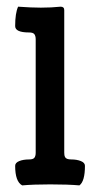

<svg xmlns="http://www.w3.org/2000/svg" viewBox="-20 -750 291 575"><path d="M172.4 -719.7V-293Q172.4 -288.6 172.9 -285.6Q173.3 -282.7 175 -279.3Q176.8 -275.9 181.4 -274.2Q186 -272.5 193.4 -272.5Q210 -272.5 222.2 -267.6Q234.4 -262.7 234.4 -253.4Q234.4 -207 217.8 -194.8Q184.1 -197.8 130.4 -197.8Q80.1 -197.8 46.4 -194.8Q25.4 -206.1 25.4 -253.4Q25.4 -262.7 37.6 -267.6Q49.8 -272.5 66.9 -272.5Q79.1 -272.5 83 -277.6Q86.9 -282.7 86.9 -292.5V-632.3Q86.9 -642.1 83 -647.5Q79.1 -652.8 66.9 -652.8Q25.4 -652.8 25.4 -671.9Q25.4 -710.4 34.2 -730Q73.7 -727.1 102.5 -727.1Q133.8 -727.1 161.6 -730Q172.4 -730 172.4 -719.7Z"/></svg>

Font: Coustard
Style: Regular
Weight: 400
Foundry: vernon adams
Version: Version 1.001